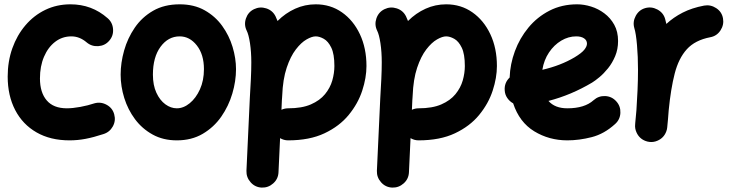

<svg xmlns="http://www.w3.org/2000/svg" viewBox="-20 -583 3380 889"><path d="M485.8 -394.5Q466.3 -371.6 435.3 -369.4Q404.3 -367.2 381.3 -386.7Q348.6 -414.6 310.5 -414.6Q268.1 -414.6 235.4 -389.4Q202.6 -364.3 183.8 -320.3Q165 -276.4 165 -219.7Q165 -154.8 196.3 -118.2Q227.5 -81.5 289.6 -81.5Q316.9 -81.5 352.3 -88.1Q387.7 -94.7 417 -104.5Q446.3 -112.8 473.6 -97.9Q501 -83 508.8 -53.7Q517.1 -23.9 502.2 2.7Q487.3 29.3 458 38.1Q413.6 52.7 376.5 59.8Q339.4 66.9 302.2 66.9Q213.4 66.9 149.2 30Q85 -6.8 50.3 -73.5Q15.6 -140.1 15.6 -228.5Q15.6 -298.8 37.1 -359.4Q58.6 -419.9 97.7 -465.8Q136.7 -511.7 189.9 -537.4Q243.2 -563 306.2 -563Q405.3 -563 478 -499Q501 -479.5 503.4 -448.5Q505.9 -417.5 485.8 -394.5Z M812 -563Q878.4 -563 927.5 -535.4Q976.6 -507.8 1008.8 -463.1Q1041 -418.5 1056.9 -365.7Q1072.8 -313 1072.8 -262.7Q1072.8 -207.5 1055.7 -149.7Q1038.6 -91.8 1004.4 -42.7Q970.2 6.3 918.7 36.6Q867.2 66.9 798.8 66.9Q735.4 66.9 686.8 40Q638.2 13.2 605.2 -31Q572.3 -75.2 555.4 -129.2Q538.6 -183.1 538.6 -237.3Q538.6 -292 554.7 -349.1Q570.8 -406.2 604 -454.8Q637.2 -503.4 689 -533.2Q740.7 -563 812 -563ZM812 -414.6Q758.8 -414.6 723.4 -366.5Q688 -318.4 688 -237.3Q688 -188.5 704.1 -153.6Q720.2 -118.7 745.6 -100.1Q771 -81.5 798.8 -81.5Q829.6 -81.5 858.4 -105Q887.2 -128.4 905.8 -169.4Q924.3 -210.4 924.3 -262.7Q924.3 -330.6 891.4 -372.6Q858.4 -414.6 812 -414.6Z M1191.9 285.6Q1161.1 284.2 1140.6 261.2Q1120.1 238.3 1121.1 208L1136.7 -127.9Q1139.6 -175.8 1141.6 -217Q1143.6 -258.3 1143.6 -294.4Q1143.6 -342.8 1137.5 -383.1Q1131.3 -423.3 1122.1 -441.4Q1108.9 -468.8 1118.9 -498Q1128.9 -527.3 1156.2 -540.5Q1183.6 -553.7 1212.9 -544.2Q1242.2 -534.7 1255.9 -507.3Q1260.7 -497.1 1265.1 -485.8Q1301.8 -522.5 1346.7 -542.7Q1391.6 -563 1441.9 -563Q1510.3 -563 1563.2 -525.9Q1616.2 -488.8 1646.5 -424.3Q1676.8 -359.9 1676.8 -277.3Q1676.8 -223.1 1657.2 -163.3Q1637.7 -103.5 1594.7 -51Q1551.8 1.5 1482.4 34.2Q1413.1 66.9 1314 66.9Q1294.4 66.9 1276.9 56.6L1269.5 214.8Q1268.1 245.6 1245.1 266.1Q1222.2 286.6 1191.9 285.6ZM1285.2 -119.1 1283.2 -74.7Q1297.9 -81.5 1314 -81.5Q1377.9 -81.5 1419.4 -99.6Q1460.9 -117.7 1484.9 -147Q1508.8 -176.3 1518.6 -210.4Q1528.3 -244.6 1528.3 -277.3Q1528.3 -333 1513.9 -362.5Q1499.5 -392.1 1479.2 -403.3Q1459 -414.6 1441.9 -414.6Q1424.3 -414.6 1399.4 -400.4Q1374.5 -386.2 1349.9 -354.2Q1325.2 -322.3 1307.4 -269.3Q1289.6 -216.3 1286.6 -139.2Q1286.6 -135.3 1286.1 -131.3Q1285.6 -124 1285.2 -119.1Z M1795.9 285.6Q1765.1 284.2 1744.6 261.2Q1724.1 238.3 1725.1 208L1740.7 -127.9Q1743.7 -175.8 1745.6 -217Q1747.6 -258.3 1747.6 -294.4Q1747.6 -342.8 1741.5 -383.1Q1735.4 -423.3 1726.1 -441.4Q1712.9 -468.8 1722.9 -498Q1732.9 -527.3 1760.3 -540.5Q1787.6 -553.7 1816.9 -544.2Q1846.2 -534.7 1859.9 -507.3Q1864.7 -497.1 1869.1 -485.8Q1905.8 -522.5 1950.7 -542.7Q1995.6 -563 2045.9 -563Q2114.3 -563 2167.2 -525.9Q2220.2 -488.8 2250.5 -424.3Q2280.8 -359.9 2280.8 -277.3Q2280.8 -223.1 2261.2 -163.3Q2241.7 -103.5 2198.7 -51Q2155.8 1.5 2086.4 34.2Q2017.1 66.9 1918 66.9Q1898.4 66.9 1880.9 56.6L1873.5 214.8Q1872.1 245.6 1849.1 266.1Q1826.2 286.6 1795.9 285.6ZM1889.2 -119.1 1887.2 -74.7Q1901.9 -81.5 1918 -81.5Q1981.9 -81.5 2023.4 -99.6Q2064.9 -117.7 2088.9 -147Q2112.8 -176.3 2122.6 -210.4Q2132.3 -244.6 2132.3 -277.3Q2132.3 -333 2117.9 -362.5Q2103.5 -392.1 2083.3 -403.3Q2063 -414.6 2045.9 -414.6Q2028.3 -414.6 2003.4 -400.4Q1978.5 -386.2 1953.9 -354.2Q1929.2 -322.3 1911.4 -269.3Q1893.6 -216.3 1890.6 -139.2Q1890.6 -135.3 1890.1 -131.3Q1889.6 -124 1889.2 -119.1Z M2828.1 -8.8Q2777.8 37.1 2719.7 52Q2661.6 66.9 2606.9 66.9Q2522.5 66.9 2453.6 24.9Q2384.8 -17.1 2356 -104.5Q2339.8 -113.3 2328.9 -129.2Q2317.9 -145 2316.9 -165Q2314.5 -199.7 2339.8 -224.1Q2341.8 -285.6 2364 -345.9Q2386.2 -406.2 2426.8 -455.3Q2467.3 -504.4 2524.4 -533.7Q2581.5 -563 2652.3 -563Q2683.6 -563 2716.8 -552.7Q2750 -542.5 2778.3 -521.2Q2806.6 -500 2824.2 -468.3Q2841.8 -436.5 2841.8 -393.1Q2841.8 -355 2828.4 -323Q2814.9 -291 2795.2 -266.6Q2775.4 -242.2 2755.4 -225.6Q2735.4 -209 2721.7 -200.7Q2673.3 -171.9 2622.8 -150.6Q2572.3 -129.4 2519.5 -115.7Q2549.3 -81.5 2606.9 -81.5Q2687 -81.5 2728.5 -119.1Q2751.5 -139.6 2782.2 -138.2Q2813 -136.7 2833.5 -113.8Q2854 -91.3 2852.5 -60.3Q2851.1 -29.3 2828.1 -8.8ZM2647.9 -414.6Q2611.8 -414.6 2578.6 -394.8Q2545.4 -375 2522 -340.1Q2498.5 -305.2 2491.2 -259.8Q2575.7 -279.3 2640.1 -317.4Q2673.3 -337.4 2685.5 -352.8Q2697.8 -368.2 2697.8 -380.9Q2697.8 -396.5 2684.3 -405.5Q2670.9 -414.6 2647.9 -414.6Z M2987.8 74.2Q2978 73.2 2969.2 69.8Q2939.5 58.6 2926.8 29.3Q2918.9 11.7 2920.9 -7.3Q2921.4 -10.7 2921.4 -14.6Q2922.9 -28.8 2924.1 -43.7Q2925.3 -58.6 2926.8 -73.2Q2929.7 -116.2 2931.9 -164.6Q2934.1 -212.9 2934.1 -259.8Q2934.1 -320.8 2929.4 -374.5Q2924.8 -428.2 2917 -453.1Q2908.7 -481.9 2923.6 -509.5Q2938.5 -537.1 2967.3 -545.4Q2996.1 -553.7 3023.7 -539.1Q3051.3 -524.4 3059.6 -495.6Q3063 -484.4 3065.4 -472.2Q3097.7 -502.4 3140.6 -524.4Q3183.6 -546.4 3240.2 -557.1Q3270 -562.5 3296.1 -545.4Q3322.3 -528.3 3327.6 -498Q3333 -468.3 3315.9 -442.1Q3298.8 -416 3268.6 -410.6Q3198.2 -397 3160.2 -355Q3122.1 -313 3104 -242.4Q3085.9 -171.9 3076.2 -72.3Q3073.2 -29.3 3069.3 7.3Q3068.4 17.1 3064.9 25.9Q3053.7 55.7 3024.4 68.4Q3006.8 76.2 2987.8 74.2Z"/></svg>

Font: Mikhak ExtraBold
Style: Regular
Weight: 800
Designer: Amin Abedi
Version: Version 3.3